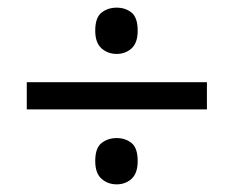

<svg xmlns="http://www.w3.org/2000/svg" viewBox="-20 -603 612 502"><path d="M50 -317V-388H521V-317ZM285 -121Q262 -121 245.5 -135.5Q229 -150 229 -182Q229 -216 245.5 -229Q262 -242 285 -242Q308 -242 324 -229Q340 -216 340 -182Q340 -150 324 -135.5Q308 -121 285 -121ZM285 -462Q262 -462 245.5 -476.5Q229 -491 229 -523Q229 -557 245.5 -570Q262 -583 285 -583Q308 -583 324 -570Q340 -557 340 -523Q340 -491 324 -476.5Q308 -462 285 -462Z"/></svg>

Font: Noto Sans Khmer UI
Style: Regular
Weight: 400
Designer: Danh Hong and the Monotype Design Team
Foundry: Monotype Imaging Inc.
Version: Version 2.002